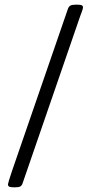

<svg xmlns="http://www.w3.org/2000/svg" viewBox="-20 -723 388 819"><path d="M14 63Q14 58 31 7L270 -686Q274 -696 281 -699.5Q288 -703 302 -703H310Q324 -703 329 -700.5Q334 -698 334 -691Q334 -687 329.5 -674Q325 -661 322 -654L76 60Q72 70 65.5 73Q59 76 44 76H40Q26 76 20 73.5Q14 71 14 63Z"/></svg>

Font: Asap Condensed
Style: Regular
Weight: 400
Designer: Pablo Cosgaya
Foundry: Omnibus-Type
Version: Version 1.010; ttfautohint (v1.8)